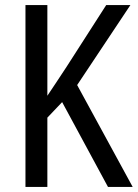

<svg xmlns="http://www.w3.org/2000/svg" viewBox="-20 -734 541 754"><path d="M501 0 283 -400 492 -714H397L241 -471C209 -422 184 -385 166 -358V-714H80V0H166V-272L224 -333L404 0Z"/></svg>

Font: Noto Sans Telugu Condensed
Style: Regular
Weight: 400
Width: 3
Designer: Jelle Bosma - Monotype Design Team
Foundry: Monotype Imaging Inc.
Version: Version 2.005